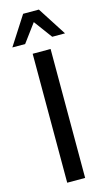

<svg xmlns="http://www.w3.org/2000/svg" viewBox="-156 -968 566 1014"><g transform="rotate(-15 127.0 -461.0)"><path d="M78 0V-705H176V0ZM-17 -765 84 -922H170L271 -765H201L127 -865L53 -765Z"/></g></svg>

Font: Nunito Sans 10pt Condensed SemiBold
Style: Regular
Weight: 600
Width: 3
Designer: Vernon Adams
Foundry: Vernon Adams
Version: Version 3.101;gftools[0.9.27]